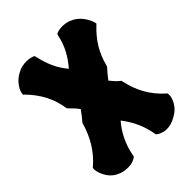

<svg xmlns="http://www.w3.org/2000/svg" viewBox="-194 -775 873 873"><g transform="rotate(-45 242.0 -339.0)"><path d="M476.1 -569.8 471.2 -564.9Q432.6 -528.8 408.9 -488.8Q385.3 -448.7 374 -402.8L371.1 -396Q359.9 -383.8 349.9 -371.8Q339.8 -359.9 331.1 -348.1Q339.8 -336.9 349.1 -326.9Q358.4 -316.9 369.1 -308.1L373 -305.2L374 -299.8Q384.8 -247.1 409.9 -201.9Q435.1 -156.7 476.1 -120.1L480 -117.2L481 -111.8Q481 -111.3 481 -102.3Q481 -93.3 475.8 -79.8Q470.7 -66.4 458.5 -50.5Q446.3 -34.7 421.9 -21Q405.3 -11.2 390.6 -7.6Q376 -3.9 363.8 -3.9Q352.1 -3.9 343.3 -6.3Q334.5 -8.8 328.1 -11.7Q321.8 -14.6 318.6 -17.1Q315.4 -19.5 314.9 -20L311 -22.9L310.1 -27.8Q303.2 -69.3 286.6 -106.9Q270 -144.5 242.2 -180.2Q214.4 -147.9 196 -109.4Q177.7 -70.8 169.9 -26.9L168.9 -22L165 -19Q164.6 -18.6 161.1 -16.4Q157.7 -14.2 151.4 -11.5Q145 -8.8 136.2 -6.8Q127.4 -4.9 116.2 -4.9Q91.3 -4.9 73 -11.7Q54.7 -18.6 41.7 -28.8Q28.8 -39.1 20.8 -51.5Q12.7 -64 8.1 -75.2Q3.4 -86.4 1.7 -94.7Q0 -103 0 -106V-112.8L1 -118.2L4.9 -121.1Q43.5 -154.3 69.8 -197.3Q96.2 -240.2 111.8 -294.9L115.2 -299.8Q125 -310.5 133.8 -322.3Q142.6 -334 150.9 -345.2Q142.6 -356.9 132.6 -367.7Q122.6 -378.4 111.8 -389.2L108.9 -392.1L107.9 -397Q99.6 -448.7 76.7 -491.9Q53.7 -535.2 16.1 -573.2L11.2 -577.1L12.2 -584Q12.2 -584.5 13.9 -591.8Q15.6 -599.1 21.5 -610.1Q27.3 -621.1 38.6 -633.5Q49.8 -646 68.8 -657.2Q85.4 -667 100.8 -670.4Q116.2 -673.8 128.9 -673.8Q145.5 -673.8 155.8 -670.4Q166 -667 167 -667L172.9 -664.1L174.8 -658.2Q184.1 -614.3 200.2 -578.9Q216.3 -543.5 242.2 -513.2Q269 -543.5 287.6 -578.6Q306.2 -613.8 314.9 -655.8L316.9 -662.1L323.2 -665Q326.7 -666.5 332 -668Q336.4 -668.9 342.3 -669.9Q348.1 -670.9 356 -670.9Q379.9 -670.9 398.2 -663.8Q416.5 -656.7 429.9 -646Q443.4 -635.3 452.1 -622.8Q460.9 -610.4 466.1 -600.1Q471.2 -589.8 473.1 -583Q475.1 -576.2 475.1 -577.1Z"/></g></svg>

Font: Hanalei Fill
Style: Regular
Weight: 400
Version: Version 1.000